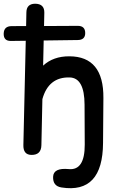

<svg xmlns="http://www.w3.org/2000/svg" viewBox="-53 -806 633 1025"><path d="M133.8 -786.1Q184.6 -786.1 183.6 -737.8L182.1 -667L362.3 -668Q401.9 -668 401.9 -629.4Q401.9 -592.8 362.3 -592.3Q271.5 -590.8 180.2 -589.8Q178.7 -522.9 177.2 -455.6Q231.4 -505.9 317.4 -505.4Q501 -504.9 499 -282.7L497.1 -43Q495.6 229.5 275.4 194.8Q228.5 187.5 230.5 137.7Q232.4 88.9 314 96.7Q399.9 105 399.4 -34.2L398.4 -247.6Q397.9 -390.6 318.8 -392.6Q206.1 -395.5 173.3 -276.9L168 -31.2Q167 22 114.3 21Q70.3 20 71.8 -32.2L84.5 -588.4L5.4 -587.4Q-35.2 -586.9 -33.2 -628.4Q-31.2 -666.5 9.3 -666.5L86.4 -667Q87.4 -704.1 87.9 -740.7Q88.9 -785.2 133.8 -786.1Z"/></svg>

Font: Comic Relief
Style: Regular
Weight: 400
Designer: Jeff Davis
Foundry: Loudifier
Version: Version 1.0